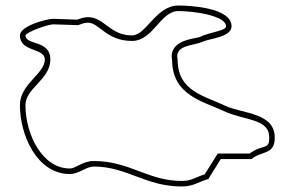

<svg xmlns="http://www.w3.org/2000/svg" viewBox="-20 -764 1066 694"><path d="M259 -693 172 -696C148 -696 52 -670 52 -636C52 -575 142 -592 142 -549C142 -497 52 -461 52 -384C52 -275 114 -135 232 -135C266 -135 291 -162 319 -162C439 -162 505 -90 637 -90C679 -90 695 -106 733 -117L778 -189H889C922 -218 973 -204 973 -264C976 -357 856 -353 796 -381C715 -419 622 -435 622 -549C610 -602 678 -598 709 -612C736 -625 817 -629 817 -669C817 -735 673 -744 625 -744C543 -744 509 -636 457 -636C377 -636 357 -702 298 -702C290 -702 283 -700 277 -699ZM262 -673 282 -680C290 -681 293 -682 298 -682C339 -682 364 -616 457 -616C534 -616 559 -724 625 -724C683 -724 797 -707 797 -669C797 -652 744 -650 701 -630C687 -624 588 -621 602 -547C603 -419 714 -398 788 -363C864 -327 956 -337 953 -264C953 -221 930 -244 882 -209H767L720 -134C681 -121 671 -110 637 -110C514 -110 449 -182 319 -182C278 -182 255 -155 232 -155C133 -155 72 -278 72 -384C72 -446 162 -476 162 -549C162 -621 73 -599 72 -636C77 -649 151 -675 172 -676C183 -676 259 -673 262 -673Z"/></svg>

Font: CISF Camouflage Kit
Style: OuLn
Weight: 400
Designer: Robert Jablonski, Jasper
Foundry: Cannot Into Space Fonts
Version: Version 1.27